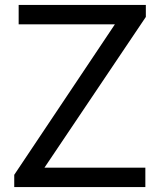

<svg xmlns="http://www.w3.org/2000/svg" viewBox="-20 -762 642 782"><path d="M572 0V-79H161L574 -693V-742H56V-663H448L38 -50V0Z"/></svg>

Font: Cheyenne Sans
Style: Regular
Weight: 400
Designer: The Public Sans project authors (U.S. Web Design System), Libre Franklin designed by Pablo Impallari and Rodrigo Fuenzal
Foundry: The Cheyenne Sans Project Authors
Version: Version 2.007